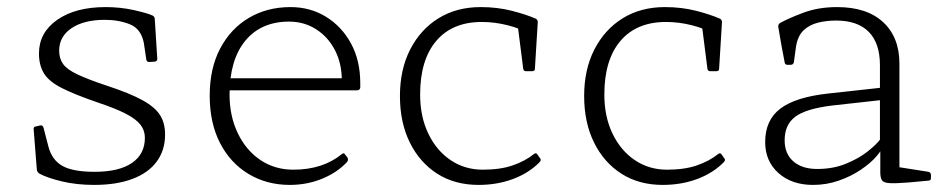

<svg xmlns="http://www.w3.org/2000/svg" viewBox="-20 -515 2672 542"><path d="M282 -273Q346 -252 381.5 -232.5Q417 -213 431.5 -190.5Q446 -168 446 -135Q446 -91 422.5 -59Q399 -27 354 -10Q309 7 246 7Q196 7 154.5 -3Q113 -13 91 -25Q85 -29 84 -36L75 -150Q74 -157 81 -158L94 -161Q101 -162 103 -154L117 -100Q127 -63 156.5 -46.5Q186 -30 247 -30Q316 -30 352.5 -55Q389 -80 389 -126Q389 -147 376.5 -163Q364 -179 335 -194Q306 -209 255 -226Q191 -248 154.5 -266.5Q118 -285 104 -308Q90 -331 90 -364Q90 -423 141.5 -459Q193 -495 278 -495Q320 -495 358 -486.5Q396 -478 411 -471Q417 -468 417 -460L424 -349Q424 -342 417 -341L401 -340Q394 -340 393 -347L386 -394Q378 -434 346.5 -446.5Q315 -459 276 -459Q217 -459 182 -435.5Q147 -412 147 -372Q147 -350 158 -334.5Q169 -319 198.5 -305Q228 -291 282 -273Z M798 7Q733 7 681.5 -24Q630 -55 601 -111.5Q572 -168 572 -245Q572 -322 601.5 -378Q631 -434 682.5 -464.5Q734 -495 800 -495Q856 -495 900.5 -467.5Q945 -440 971 -392Q997 -344 997 -280Q997 -277 997 -273.5Q997 -270 997 -267Q995 -260 988 -260H614V-294H962L944 -274Q944 -277 944.5 -280.5Q945 -284 945 -287Q945 -335 926 -372.5Q907 -410 873 -432Q839 -454 796 -454Q717 -454 672.5 -400Q628 -346 628 -248Q628 -187 651.5 -138.5Q675 -90 715.5 -63Q756 -36 808 -36Q891 -36 945 -80Q951 -85 954 -79L961 -70Q964 -64 960 -58Q932 -28 889.5 -10.5Q847 7 798 7Z M1331 7Q1264 7 1214.5 -24.5Q1165 -56 1137 -112.5Q1109 -169 1109 -244Q1109 -319 1138 -375.5Q1167 -432 1218 -463.5Q1269 -495 1337 -495Q1384 -495 1425 -484.5Q1466 -474 1493 -462Q1499 -458 1498 -451L1490 -321Q1490 -314 1482 -314H1465Q1458 -314 1457 -321L1441 -447L1475 -419Q1451 -434 1414 -443.5Q1377 -453 1340 -453Q1257 -453 1211.5 -399.5Q1166 -346 1166 -248Q1166 -186 1189 -138Q1212 -90 1252 -63Q1292 -36 1343 -36Q1392 -36 1427 -48Q1462 -60 1487 -80Q1493 -85 1497 -79L1504 -69Q1509 -64 1504 -58Q1474 -27 1429 -10Q1384 7 1331 7Z M1851 7Q1784 7 1734.5 -24.5Q1685 -56 1657 -112.5Q1629 -169 1629 -244Q1629 -319 1658 -375.5Q1687 -432 1738 -463.5Q1789 -495 1857 -495Q1904 -495 1945 -484.5Q1986 -474 2013 -462Q2019 -458 2018 -451L2010 -321Q2010 -314 2002 -314H1985Q1978 -314 1977 -321L1961 -447L1995 -419Q1971 -434 1934 -443.5Q1897 -453 1860 -453Q1777 -453 1731.5 -399.5Q1686 -346 1686 -248Q1686 -186 1709 -138Q1732 -90 1772 -63Q1812 -36 1863 -36Q1912 -36 1947 -48Q1982 -60 2007 -80Q2013 -85 2017 -79L2024 -69Q2029 -64 2024 -58Q1994 -27 1949 -10Q1904 7 1851 7Z M2275 7Q2215 7 2177.5 -26.5Q2140 -60 2140 -114Q2140 -176 2183 -208.5Q2226 -241 2318 -251L2473 -268L2472 -233L2328 -217Q2255 -208 2225 -185.5Q2195 -163 2195 -119Q2195 -81 2219.5 -59.5Q2244 -38 2287 -38Q2332 -38 2368.5 -53Q2405 -68 2430 -88Q2455 -108 2465 -122L2475 -108Q2471 -93 2454 -73.5Q2437 -54 2409.5 -35.5Q2382 -17 2347.5 -5Q2313 7 2275 7ZM2464 -331Q2464 -393 2432.5 -425Q2401 -457 2340 -457Q2313 -457 2289 -451Q2265 -445 2248.5 -429.5Q2232 -414 2227 -383L2221 -339Q2219 -332 2212 -332H2203Q2196 -332 2195 -339Q2190 -365 2185.5 -389.5Q2181 -414 2177 -439Q2176 -446 2182 -450Q2205 -463 2247.5 -479Q2290 -495 2343 -495Q2427 -495 2473 -452.5Q2519 -410 2519 -335V-162H2464ZM2519 -162V-19L2499 -46L2601 -30Q2608 -28 2608 -21V-12Q2608 -5 2600 -5L2546 0Q2509 3 2491.5 2Q2474 1 2469.5 -6.5Q2465 -14 2465 -28V-96L2464 -102V-162Z"/></svg>

Font: Hahmlet ExtraLight
Style: Regular
Weight: 250
Designer: Minjoo Ham & Mark Frömberg
Foundry: hypertype
Version: Version 1.002